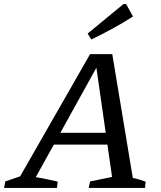

<svg xmlns="http://www.w3.org/2000/svg" viewBox="-45 -924 790 944"><path d="M608 -49Q624 -46 640.5 -41Q657 -36 671 -31L668 0H391L398 -32L506 -54L424 -625L446 -622L131 -53Q158 -49 185 -43Q212 -37 239 -31L235 0H-25L-19 -32L54 -57L398 -658H507ZM179 -213 207 -271H532L538 -213ZM404 -730 386 -759 562 -904H575L609 -843Q559 -811 508.5 -783.5Q458 -756 404 -730Z"/></svg>

Font: Piazzolla Thin Medium
Style: Italic
Weight: 500
Italic angle: -11.3°
Version: Version 2.005